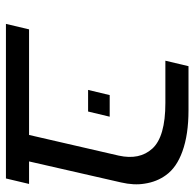

<svg xmlns="http://www.w3.org/2000/svg" viewBox="-24 -616 640 631"><g transform="rotate(90 295.5 -300.0)"><path d="M491 -371Q506 -439 468 -481Q429 -524 318 -524H179L197 -600H342Q422 -600 477 -580Q530 -561 555 -526Q577 -496 583 -456Q589 -421 579 -378L510 -76H584L566 0H58L76 -76H423ZM292 -341H363L346 -270H275Z"/></g></svg>

Font: Miedinger
Style: Italic
Weight: 400
Italic angle: -13°
Version: Version 001.000